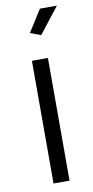

<svg xmlns="http://www.w3.org/2000/svg" viewBox="-85 -767 388 803"><g transform="rotate(-10 109.0 -365.0)"><path d="M132 -620 218 -730H146L87 -637ZM75 0H143V-521H75Z"/></g></svg>

Font: FIGSv2-sans-serif
Style: Regular
Weight: 400
Designer: Matt McInerney, Pablo Impallari, Rodrigo Fuenzalida,Mirko Velimirovic
Foundry: Matt McInerney, Pablo Impallari, Rodrigo Fuenzalida
Version: Version 4.021;hotconv 1.0.109;makeotfexe 2.5.65596